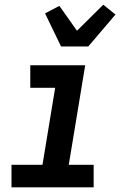

<svg xmlns="http://www.w3.org/2000/svg" viewBox="-20 -798 540 818"><path d="M379 0H29V-96H161L215 -424H109V-520H343L273 -96H379ZM240 -600 172 -741 233 -773 308 -667 420 -778 472 -736 356 -600Z"/></svg>

Font: Iosevka Oblique
Style: Bold
Weight: 700
Italic angle: -9°
Monospace: yes
Designer: Belleve Invis
Foundry: Belleve Invis
Version: Version 32.5.0; ttfautohint (v1.8.4)